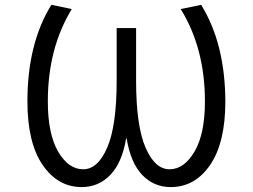

<svg xmlns="http://www.w3.org/2000/svg" viewBox="-20 -760 1040 790"><path d="M499 -190.4Q482.4 -90.8 434.1 -40.5Q385.7 9.8 316.4 9.8Q217.8 9.8 155.3 -81.5Q92.8 -172.9 92.8 -342.8Q92.8 -581.1 191.4 -740.2L275.4 -722.7Q176.8 -561.5 176.8 -342.8Q176.8 -209 219.2 -136.2Q261.7 -63.5 322.3 -63.5Q382.8 -63.5 421.4 -153.3Q460 -243.2 460 -426.8V-644.5H540V-426.8Q540 -243.2 578.6 -153.3Q617.2 -63.5 677.7 -63.5Q737.3 -63.5 780.3 -136.2Q823.2 -209 823.2 -342.8Q823.2 -561.5 723.6 -722.7L807.6 -740.2Q906.2 -581.1 907.2 -342.8Q907.2 -172.9 844.7 -81.5Q782.2 9.8 682.6 9.8Q613.3 9.8 565.4 -40Q517.6 -89.8 501 -190.4Z"/></svg>

Font: GenEi Gothic M SemiLight
Style: Regular
Weight: 350
Designer: o_tamon (Modified); [Source Han Sans]
Ryoko NISHIZUKA  (kana & ideographs); Paul D. Hunt (Latin, Greek & Cyrillic); Wenl
Version: Version 1.1a;Original Version 1.004